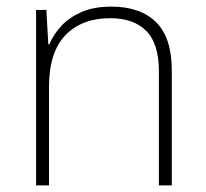

<svg xmlns="http://www.w3.org/2000/svg" viewBox="-20 -560 622 580"><path d="M316 -540Q404 -540 451.5 -493Q499 -446 499 -347V0H460V-345Q460 -428 422 -466.5Q384 -505 313 -505Q227 -505 177.5 -453.5Q128 -402 128 -297V0H89V-530H120L126 -426H129Q142 -457 166 -482.5Q190 -508 227 -524Q264 -540 316 -540Z"/></svg>

Font: Noto Sans Armenian ExtraLight
Style: Regular
Weight: 250
Designer: Monotype Design Team
Foundry: Monotype Imaging Inc.
Version: Version 2.007